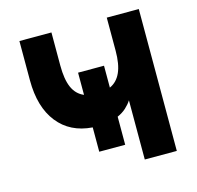

<svg xmlns="http://www.w3.org/2000/svg" viewBox="-103 -807 937 915"><g transform="rotate(-15 366.0 -350.0)"><path d="M301 -92V-212Q191.5 -220 130.8 -297Q70 -374 70 -506V-700H228V-537Q228 -468.5 245.5 -428.5Q263 -388.5 301 -372.5V-482H429V-374Q465 -390 483 -430Q501 -470 501 -537V-700H659V0H501V-292Q489.5 -274 472 -258Q454.5 -242 429 -230.5V-92Z"/></g></svg>

Font: Overpass Black
Style: Regular
Weight: 900
Designer: Delve Withrington, Dave Bailey, Thomas Jockin
Foundry: Delve Fonts LLC
Version: Version 4.000; ttfautohint (v1.8.3)